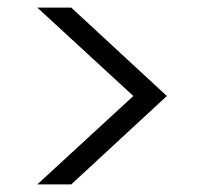

<svg xmlns="http://www.w3.org/2000/svg" viewBox="-20 -622 532 504"><path d="M330 -370C330 -370 78 -138 78 -138C78 -138 167 -138 167 -138C167 -138 418 -370 418 -370C418 -370 167 -602 167 -602C167 -602 78 -602 78 -602C78 -602 330 -370 330 -370Z"/></svg>

Font: wox.body
Style: Regular
Weight: 500
Designer: Ninad Kale (Devanagari), Jonny Pinhorn (Latin)
Foundry: Indian Type Foundry
Version: ""